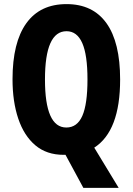

<svg xmlns="http://www.w3.org/2000/svg" viewBox="-20 -745 646 935"><path d="M565 -358Q565 -107 439 -26L558 170H386L299 9Q295 9 290 9Q207 9 152 -37.5Q97 -84 69 -167Q41 -250 41 -359Q41 -538 108 -631.5Q175 -725 304 -725Q432 -725 498.5 -632Q565 -539 565 -358ZM199 -358Q199 -124 303 -124Q356 -124 381 -181Q406 -238 406 -358Q406 -478 380.5 -535.5Q355 -593 304 -593Q199 -593 199 -358Z"/></svg>

Font: Noto Sans Myanmar UI ExtraCondensed ExtraBold
Style: Regular
Weight: 800
Width: 2
Designer: Monotype Design Team
Foundry: Monotype Imaging Inc.
Version: Version 2.103; ttfautohint (v1.8.4.7-5d5b)